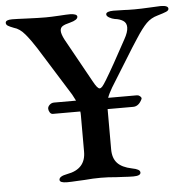

<svg xmlns="http://www.w3.org/2000/svg" viewBox="-49 -702 741 756"><g transform="rotate(-5 321.5 -324.5)"><path d="M643 -641Q643 -634 632.5 -629.5Q622 -625 598 -618Q572 -611 553.5 -592.5Q535 -574 510 -535L488 -501L395 -351Q381 -327 376 -312H490Q496 -312 501.5 -307.5Q507 -303 507 -298L506 -295Q493 -268 471 -268H370V-259V-109Q370 -74 388 -54.5Q406 -35 445 -27Q461 -24 469 -19.5Q477 -15 477 -8Q477 5 448 5Q430 5 410 3.5Q390 2 380 2Q350 -1 320 -1Q288 -1 256 2Q246 2 225 3.5Q204 5 186 5Q157 5 157 -7Q157 -21 189 -27Q263 -40 263 -109V-253Q263 -263 262 -268H154Q146 -268 141.5 -275.5Q137 -283 137 -290Q137 -298 144.5 -305Q152 -312 162 -312H249L236 -337L115 -531Q94 -564 73.5 -588.5Q53 -613 30 -619Q14 -625 7 -629.5Q0 -634 0 -641Q0 -653 26 -653Q43 -653 85 -651Q131 -649 159 -649Q178 -649 212 -651Q242 -653 255 -653Q267 -653 275 -650Q283 -647 283 -641Q283 -628 252 -620Q231 -615 222 -609Q213 -603 213 -591Q213 -578 225 -555L321 -382Q337 -352 346 -352Q351 -352 356.5 -358Q362 -364 373 -382Q404 -433 459 -535Q475 -563 475 -582Q475 -600 461.5 -608.5Q448 -617 429 -619Q418 -621 407.5 -627Q397 -633 397 -640Q397 -646 405 -649Q413 -652 426 -652L469 -651Q482 -650 510 -650Q533 -650 571 -652Q601 -654 613 -654Q643 -654 643 -641Z"/></g></svg>

Font: EB Garamond Medium
Style: Regular
Weight: 500
Designer: Georg Duffner and Octavio Pardo
Foundry: Georg Duffner
Version: Version 1.000